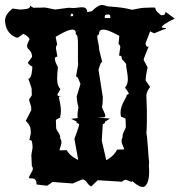

<svg xmlns="http://www.w3.org/2000/svg" viewBox="-62 -713 717 766"><path d="M356 -227 377 -240 327 -244 351 -245C356 -245 358 -247 358 -251C358 -260 348 -275 345 -285C347 -295 348 -306 348 -317V-327L331 -435C333 -440 339 -463 343 -465H346L334 -513C333 -537 326 -555 326 -566C326 -572 328 -575 333 -575C332 -590 340 -595 350 -595C370 -595 403 -575 414 -570L411 -539C416 -532 418 -529 418 -526L413 -491C420 -491 424 -490 424 -479C424 -475 442 -462 442 -454C442 -453 442 -452 441 -451C446 -424 448 -408 448 -396C448 -379 443 -373 437 -363C445 -351 455 -340 451 -338C426 -325 447 -335 447 -335H444C446 -327 419 -297 419 -265C419 -260 419 -254 421 -249C414 -247 439 -244 439 -238L440 -208C440 -197 427 -185 427 -170V-165C424 -160 423 -156 423 -151C423 -137 434 -124 433 -117L405 -116C392 -88 362 -74 362 -74L344 -152C344 -152 348 -211 348 -217C357 -221 359 -225 356 -227ZM178 -161C181 -179 162 -191 162 -203L161 -233C161 -239 185 -244 178 -246C180 -254 181 -262 181 -271C181 -297 172 -322 173 -328H171C170 -328 196 -320 168 -332C164 -334 172 -345 179 -357C171 -368 166 -375 166 -400C166 -411 167 -425 169 -445C161 -460 157 -471 157 -478C157 -484 160 -487 167 -487L161 -521C161 -524 162 -529 166 -536L160 -566C177 -576 209 -595 227 -595C236 -595 242 -590 240 -576C248 -576 249 -558 249 -535V-468C249 -463 250 -459 250 -456L241 -407H245C249 -405 257 -383 259 -378L244 -328C245 -311 247 -298 251 -286C248 -270 247 -258 247 -251C247 -246 248 -244 248 -242L222 -239L244 -228L243 -227C243 -225 244 -222 254 -218C252 -202 235 -162 235 -158L250 -75C250 -75 219 -87 204 -114L176 -113C175 -120 183 -132 183 -145C183 -150 182 -156 178 -161ZM378 -649V-641H356V-649C356 -656 378 -659 378 -649ZM230 -649 219 -648V-650L223 -659C229 -659 230 -655 230 -649ZM215 -682C207 -682 191 -679 158 -675L118 -683L71 -682L58 -690C58 -683 58 -676 16 -675L-12 -679C-29 -665 -42 -650 -42 -630C-40 -589 -17 -571 3 -563H10L31 -578C46 -571 54 -563 56 -556C49 -543 46 -535 46 -529C46 -514 65 -516 66 -486L49 -463C51 -459 58 -450 67 -448C67 -438 65 -399 51 -399L64 -361L65 -333L54 -316L55 -310L62 -288L63 -274L41 -231C49 -222 59 -212 60 -198L61 -182L55 -153C56 -154 58 -154 59 -154C67 -154 67 -140 68 -125L63 -94L65 -51C68 -47 69 -44 69 -40C69 -29 56 -18 53 -2C73 -1 83 -3 84 23L126 28L148 13L228 19L266 3H267C284 3 284 23 302 31L328 6L425 12C425 10 430 7 440 4L463 13L465 9C463 6 489 33 507 33H508C518 33 533 18 533 -26V-34L532 -49C532 -55 532 -60 533 -64C530 -86 526 -170 522 -182C524 -205 524 -228 524 -249V-273L522 -329C521 -343 530 -357 537 -366L519 -392C519 -402 522 -424 527 -444L511 -474C512 -480 519 -499 531 -527C521 -525 519 -532 519 -541L537 -588L553 -580L592 -596C600 -596 602 -601 599 -601L583 -603C583 -610 598 -621 635 -639L598 -666C598 -657 596 -652 581 -652C545 -678 567 -683 550 -683H545L516 -682C503 -682 485 -678 465 -674C443 -680 413 -685 374 -687H373C363 -687 356 -693 345 -693C335 -693 323 -687 304 -668L286 -665C285 -681 276 -684 265 -684C255 -684 242 -681 230 -681C216 -681 227 -682 215 -682Z"/></svg>

Font: GNUTypewriter
Style: Standard
Weight: 400
Version: Version 001.000